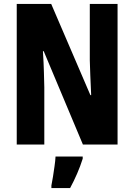

<svg xmlns="http://www.w3.org/2000/svg" viewBox="-20 -734 682 975"><path d="M577 0H401L202 -474H198Q202 -410 203 -367.5Q204 -325 205 -291V0H65V-714H240L439 -251H443Q440 -314 438.5 -353Q437 -392 436 -428V-714H577ZM400 72Q388 110 371.5 148Q355 186 336 221H241V208Q245 190 249 163.5Q253 137 257 109.5Q261 82 262 61H400Z"/></svg>

Font: Noto Sans Gurmukhi ExtraCondensed ExtraBold
Style: Regular
Weight: 800
Width: 2
Designer: Jelle Bosma - Monotype Design Team
Foundry: Monotype Imaging Inc.
Version: Version 2.004; ttfautohint (v1.8.4.7-5d5b)